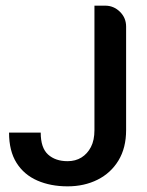

<svg xmlns="http://www.w3.org/2000/svg" viewBox="-20 -651 519 679"><path d="M314 -191V-631H352Q382 -631 404 -609.5Q426 -588 426 -557V-191Q426 -128 399 -83.5Q372 -39 325 -15.5Q278 8 219 8Q159 8 112 -12.5Q65 -33 38.5 -75Q12 -117 12 -182H124Q124 -128 150 -104.5Q176 -81 219 -81Q247 -81 268 -94Q289 -107 301.5 -131Q314 -155 314 -191Z"/></svg>

Font: Placeholder Sans Medium
Style: Regular
Weight: 500
Designer: The Branx Europe S.L
Version: Version 1.006;Fontself Maker 3.5.7